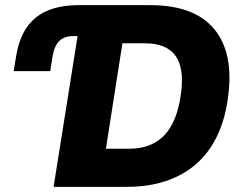

<svg xmlns="http://www.w3.org/2000/svg" viewBox="-20 -725 939 745"><path d="M188 0 281 -585H266Q229 -585 209.5 -565.5Q190 -546 183 -501L175 -449H33L43 -509Q59 -608 118.5 -656.5Q178 -705 285 -705H563Q734 -705 811 -612.5Q888 -520 865 -349Q854 -263 822.5 -197.5Q791 -132 741 -88.5Q691 -45 623.5 -22.5Q556 0 472 0ZM391 -148H482Q526 -148 560 -161.5Q594 -175 618.5 -201Q643 -227 659 -267Q675 -307 682 -360Q696 -460 661 -508.5Q626 -557 542 -557H455Z"/></svg>

Font: Nunito Sans 10pt SemiCondensed Black
Style: Italic
Weight: 900
Width: 4
Italic angle: -9°
Designer: Vernon Adams
Foundry: Vernon Adams
Version: Version 3.101;gftools[0.9.27]